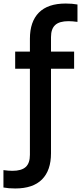

<svg xmlns="http://www.w3.org/2000/svg" viewBox="-82 -838 460 1088"><path d="M207 -627.5V-545.5H338V-448.5H207V30.5Q207 127.5 156 178.8Q105 230 4.5 230Q-33.5 230 -62.5 224.5V126Q-33 130 -11.5 130Q40 130 63.8 108.2Q87.5 86.5 87.5 39.5V-448.5H4V-545.5H87.5V-618.5Q87.5 -715.5 138.5 -766.8Q189.5 -818 290 -818Q328 -818 357 -812.5V-714Q327.5 -718 306 -718Q254.5 -718 230.8 -696.2Q207 -674.5 207 -627.5Z"/></svg>

Font: Encode Sans Condensed SemiBold
Style: Regular
Weight: 600
Width: 3
Designer: Multiple Designers
Foundry: Impallari Type
Version: Version 2.000